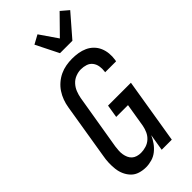

<svg xmlns="http://www.w3.org/2000/svg" viewBox="-308 -1049 1116 1116"><g transform="rotate(-45 250.0 -491.0)"><path d="M163 8Q137 8 112.5 0.5Q88 -7 71 -24Q54 -41 43.5 -64Q33 -87 30 -112.5Q27 -138 28 -164.5Q29 -191 34 -217L90 -559Q94 -584 103 -608.5Q112 -633 126.5 -655Q141 -677 161.5 -694.5Q182 -712 205.5 -723Q229 -734 254.5 -738.5Q280 -743 305 -743Q330 -743 354.5 -739Q379 -735 401 -725Q423 -715 440 -698Q457 -681 466.5 -659Q476 -637 478.5 -612Q481 -587 477 -561L475 -551H385L386 -557Q389 -578 385.5 -598.5Q382 -619 370 -634.5Q358 -650 338.5 -656.5Q319 -663 297 -663Q276 -663 254 -654.5Q232 -646 216 -628.5Q200 -611 191.5 -589.5Q183 -568 179 -546L122 -204Q120 -188 119 -172.5Q118 -157 120.5 -142Q123 -127 129 -113.5Q135 -100 145.5 -90.5Q156 -81 171 -76.5Q186 -72 201 -72Q222 -72 243.5 -78.5Q265 -85 281.5 -100Q298 -115 307 -135Q316 -155 320 -176L344 -322H247L260 -402H448L382 0H299L316 -103Q306 -80 291 -59Q276 -38 256 -22Q236 -6 211.5 1Q187 8 163 8ZM278 -815 208 -955 263 -985 338 -876 450 -990 497 -950 380 -815Z"/></g></svg>

Font: Iosevka Term Curly Md Obl
Style: Regular
Weight: 500
Italic angle: -9°
Designer: Belleve Invis
Foundry: Belleve Invis
Version: Version 32.3.0